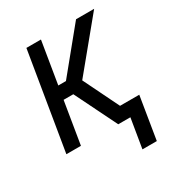

<svg xmlns="http://www.w3.org/2000/svg" viewBox="-163 -627 826 891"><g transform="rotate(-30 250.0 -181.5)"><path d="M341 157 367 0H302L191 -225H139L102 0H24L110 -520H188L151 -295H192L376 -520H473L259 -260L352 -70H455L418 157Z"/></g></svg>

Font: Iosevka Term Oblique
Style: Regular
Weight: 400
Italic angle: -9°
Monospace: yes
Designer: Belleve Invis
Foundry: Belleve Invis
Version: Version 31.4.0